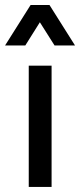

<svg xmlns="http://www.w3.org/2000/svg" viewBox="-44 -740 317 760"><path d="M160.2 0H69.8V-480H160.2ZM252.9 -560.1H171.9L113.8 -651.9L56.2 -560.1H-23.9L77.1 -720.2H151.9Z"/></svg>

Font: Laconic
Style: Regular
Weight: 400
Designer: Robby Woodard
Version: Version 1.000